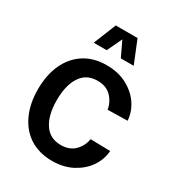

<svg xmlns="http://www.w3.org/2000/svg" viewBox="-223 -1107 1156 1253"><g transform="rotate(30 354.5 -481.0)"><path d="M189 -354.5C189 -429.2 203.1 -488.3 231.9 -531.7C260.3 -575.2 302.2 -596.7 357.9 -596.7C400.4 -596.7 434.6 -584 460.4 -558.6C485.8 -532.7 501.5 -502 507.8 -465.3L656.7 -468.3C653.8 -511.7 639.6 -552.2 614.3 -589.8C588.4 -627.4 553.7 -657.2 510.3 -680.2C466.8 -703.1 416 -714.4 358.9 -714.4C293.9 -714.4 237.8 -699.2 191.4 -669.4C98.1 -609.4 46.9 -498.5 46.9 -354.5C46.9 -282.7 59.6 -219.7 84.5 -165.5C134.3 -57.6 228.5 5.4 358.9 5.4C416 5.4 466.8 -5.9 510.3 -28.8C553.7 -51.8 588.4 -81.5 614.3 -119.1C639.6 -156.7 653.8 -196.8 656.7 -240.2L507.8 -243.7C501.5 -207 485.8 -176.3 460.4 -150.9C434.6 -125.5 400.4 -112.8 357.9 -112.8C302.2 -112.8 260.3 -134.3 231.9 -177.7C203.1 -221.2 189 -279.8 189 -354.5ZM442.9 -968.3H278.8L210.4 -798.8H308.1L361.3 -911.1L414.6 -798.8H511.7Z"/></g></svg>

Font: Estedad Bold
Style: Regular
Weight: 700
Designer: Amin Abedi
Version: Version 7.3